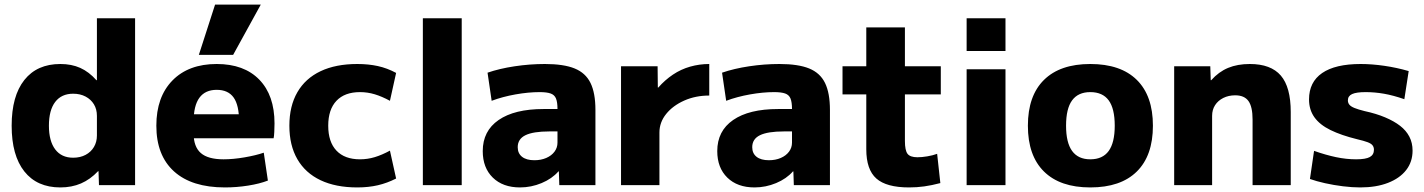

<svg xmlns="http://www.w3.org/2000/svg" viewBox="-20 -810 6231 840"><path d="M244 10Q142 10 86.5 -60Q31 -130 31 -260Q31 -390 86.5 -460Q142 -530 244 -530Q293 -530 331 -513Q369 -496 402 -459H404V-730H571V0H413L411 -61H409Q375 -25 334.5 -7.5Q294 10 244 10ZM300 -120Q331 -120 354.5 -132.5Q378 -145 391 -167Q404 -189 404 -217V-303Q404 -332 391 -353.5Q378 -375 354.5 -387.5Q331 -400 300 -400Q249 -400 221.5 -364Q194 -328 194 -260Q194 -193 221.5 -156.5Q249 -120 300 -120Z M964 10Q819 10 741.5 -60Q664 -130 664 -260Q664 -386 734.5 -458Q805 -530 928 -530Q1048 -530 1114.5 -461.5Q1181 -393 1181 -270Q1181 -253 1180 -233Q1179 -213 1177 -205H757V-310H1047L1026 -278Q1026 -350 1002 -383.5Q978 -417 928 -417Q878 -417 852.5 -382.5Q827 -348 827 -277V-227Q827 -168 858.5 -140.5Q890 -113 958 -113Q1000 -113 1049.5 -121.5Q1099 -130 1134 -142L1152 -20Q1116 -6 1065.5 2Q1015 10 964 10ZM1000 -570H850L921 -790H1121Z M1543 10Q1449 10 1382.5 -21.5Q1316 -53 1281 -113.5Q1246 -174 1246 -260Q1246 -346 1281 -406.5Q1316 -467 1382.5 -498.5Q1449 -530 1543 -530Q1592 -530 1633 -521Q1674 -512 1713 -491L1686 -369Q1651 -388 1619.5 -397.5Q1588 -407 1555 -407Q1488 -407 1452 -369Q1416 -331 1416 -260Q1416 -189 1452 -151Q1488 -113 1555 -113Q1588 -113 1619.5 -122.5Q1651 -132 1686 -151L1713 -29Q1674 -9 1633 0.5Q1592 10 1543 10Z M1830 0V-730H2000V0Z M2255 10Q2180 10 2136 -33Q2092 -76 2092 -149Q2092 -237 2161.5 -285Q2231 -333 2358 -333H2419Q2419 -363 2412.5 -379Q2406 -395 2389 -401Q2372 -407 2341 -407Q2292 -407 2235.5 -397Q2179 -387 2131 -369L2113 -492Q2165 -510 2231.5 -520Q2298 -530 2364 -530Q2446 -530 2494 -510.5Q2542 -491 2563.5 -447Q2585 -403 2585 -329V0H2427L2425 -60H2423Q2395 -28 2349.5 -9Q2304 10 2255 10ZM2318 -109Q2347 -109 2370 -119Q2393 -129 2406 -146.5Q2419 -164 2419 -186V-235H2383Q2313 -235 2279 -218.5Q2245 -202 2245 -166Q2245 -139 2264 -124Q2283 -109 2318 -109Z M2697 0V-520H2857L2858 -427H2860Q2889 -460 2924 -483.5Q2959 -507 2999.5 -518.5Q3040 -530 3083 -530V-392Q3023 -392 2973.5 -370Q2924 -348 2894.5 -311.5Q2865 -275 2865 -230V0Z M3281 10Q3206 10 3162 -33Q3118 -76 3118 -149Q3118 -237 3187.5 -285Q3257 -333 3384 -333H3445Q3445 -363 3438.5 -379Q3432 -395 3415 -401Q3398 -407 3367 -407Q3318 -407 3261.5 -397Q3205 -387 3157 -369L3139 -492Q3191 -510 3257.5 -520Q3324 -530 3390 -530Q3472 -530 3520 -510.5Q3568 -491 3589.5 -447Q3611 -403 3611 -329V0H3453L3451 -60H3449Q3421 -28 3375.5 -9Q3330 10 3281 10ZM3344 -109Q3373 -109 3396 -119Q3419 -129 3432 -146.5Q3445 -164 3445 -186V-235H3409Q3339 -235 3305 -218.5Q3271 -202 3271 -166Q3271 -139 3290 -124Q3309 -109 3344 -109Z M3957 10Q3858 10 3814 -29Q3770 -68 3770 -157V-397H3666V-520H3770V-690H3939V-520H4096V-397H3939V-193Q3939 -152 3950.5 -137Q3962 -122 3994 -122Q4013 -122 4037 -126Q4061 -130 4080 -137L4094 -9Q4056 1 4023.5 5.5Q3991 10 3957 10Z M4209 -587V-730H4379V-587ZM4209 0V-507H4379V0Z M4750 10Q4618 10 4547.5 -59.5Q4477 -129 4477 -260Q4477 -391 4547.5 -460.5Q4618 -530 4750 -530Q4883 -530 4953.5 -460.5Q5024 -391 5024 -260Q5024 -129 4953.5 -59.5Q4883 10 4750 10ZM4750 -113Q4804 -113 4830.5 -149.5Q4857 -186 4857 -260Q4857 -335 4830.5 -371Q4804 -407 4750 -407Q4697 -407 4670.5 -371Q4644 -335 4644 -260Q4644 -186 4670.5 -149.5Q4697 -113 4750 -113Z M5117 0V-520H5275L5277 -459H5279Q5312 -496 5353 -513Q5394 -530 5448 -530Q5540 -530 5583.5 -479.5Q5627 -429 5627 -320V0H5460V-287Q5460 -343 5442 -368Q5424 -393 5384 -393Q5355 -393 5332 -381.5Q5309 -370 5296 -350Q5283 -330 5283 -303V0Z M5931 10Q5896 10 5855.5 5Q5815 0 5777 -8.5Q5739 -17 5711 -27L5729 -150Q5780 -132 5825 -122.5Q5870 -113 5913 -113Q5955 -113 5973 -123Q5991 -133 5991 -155Q5991 -166 5985 -174Q5979 -182 5963 -188Q5947 -194 5917 -201Q5848 -218 5801 -241Q5754 -264 5730.5 -297Q5707 -330 5707 -375Q5707 -451 5764.5 -490.5Q5822 -530 5933 -530Q5982 -530 6037 -522Q6092 -514 6143 -499L6124 -376Q6075 -393 6034.5 -400Q5994 -407 5955 -407Q5914 -407 5895.5 -398.5Q5877 -390 5877 -371Q5877 -360 5883.5 -352Q5890 -344 5906 -337.5Q5922 -331 5950 -324Q6001 -313 6040 -296.5Q6079 -280 6105.5 -259.5Q6132 -239 6146 -212Q6160 -185 6160 -151Q6160 -102 6132 -66Q6104 -30 6052.5 -10Q6001 10 5931 10Z"/></svg>

Font: M PLUS 1 Thin ExtraBold
Style: Regular
Weight: 800
Version: Version 1.001